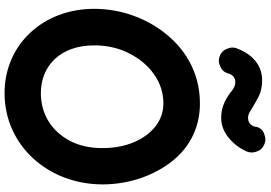

<svg xmlns="http://www.w3.org/2000/svg" viewBox="-180 -860 1106 785"><g transform="rotate(90 372.5 -467.0)"><path d="M360.4 66.9C574.2 66.9 733.4 -111.3 733.4 -334C733.4 -429.2 705.1 -526.4 649.4 -604C593.8 -681.6 511.2 -731.9 402.3 -731.9C285.6 -731.9 189.9 -679.7 122.1 -597.7C53.7 -515.6 15.6 -408.7 15.6 -299.3C15.6 -91.3 161.1 66.9 360.4 66.9ZM360.4 -81.5C248 -81.5 165 -162.1 165 -299.3C165 -352.1 175.8 -399.9 197.8 -442.9C219.2 -485.4 248 -519.5 284.2 -544.9C319.8 -569.8 359.4 -582.5 402.3 -582.5C436 -582.5 466.8 -572.3 494.6 -551.3C549.3 -509.3 585 -431.6 585 -334C585 -282.7 575.2 -237.8 555.2 -200.2C515.1 -124 444.3 -81.5 360.4 -81.5ZM211.4 -812C216.8 -810.1 222.2 -809.1 227.5 -809.1C235.8 -809.1 245.6 -812 256.8 -817.9C268.1 -823.2 275.4 -833 279.8 -847.2C279.8 -846.7 285.2 -876.5 314.5 -876.5C333.5 -876.5 345.2 -867.2 359.4 -855.5C391.1 -832 422.9 -818.8 460.4 -818.8C490.7 -818.8 518.1 -829.1 542.5 -849.1C566.9 -869.1 585.9 -894 599.1 -923.8C601.6 -930.2 603 -937 603 -943.4C603 -950.7 601.1 -959.5 596.7 -970.2C592.3 -981 583 -989.3 569.8 -995.1C563.5 -998 556.6 -999.5 549.8 -999.5C543 -999.5 534.2 -997.6 523.4 -993.2C512.2 -988.8 503.9 -980 498.5 -965.8V-965.3C498.5 -962.9 497.1 -928.7 460.4 -928.7C446.3 -928.7 438.5 -935.1 426.3 -942.4C411.1 -951.7 394 -961.4 375 -971.7C356 -981.4 333.5 -986.3 308.1 -986.3C234.9 -986.3 194.8 -931.6 176.3 -880.4C174.8 -875 173.8 -870.1 173.8 -864.7C173.8 -856.4 176.8 -847.2 182.1 -835.9C187.5 -824.7 197.3 -816.4 211.4 -812Z"/></g></svg>

Font: Mikhak ExtraBold
Style: Regular
Weight: 800
Designer: Amin Abedi
Version: Version 3.2